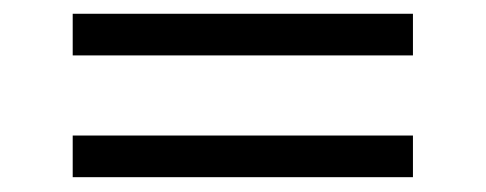

<svg xmlns="http://www.w3.org/2000/svg" viewBox="-20 -466 688 272"><path d="M83 -387.5V-446.5H565V-387.5ZM83 -215V-274H565V-215Z"/></svg>

Font: Geologica ExtraLight
Style: Regular
Weight: 200
Designer: Sindre Bremnes, Frode Helland
Foundry: Monokrom Skriftforlag AS
Version: Version 1.010; ttfautohint (v1.8.4.7-5d5b);gftools[0.9.28]